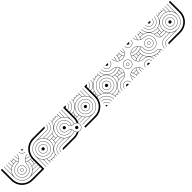

<svg xmlns="http://www.w3.org/2000/svg" viewBox="790 -3710 6421 6421"><g transform="rotate(-45 4000.0 -500.0)"><path d="M1000 -945V-1000H945C945 -970 970 -945 1000 -945ZM500 -445C530.4 -445 555 -469.6 555 -500C555 -530.4 530.4 -555 500 -555C469.6 -555 445 -530.4 445 -500C445 -469.6 469.6 -445 500 -445ZM500 -455C475.2 -455 455 -475.2 455 -500C455 -524.8 475.2 -545 500 -545C524.8 -545 545 -524.8 545 -500C545 -475.2 524.8 -455 500 -455ZM500 -345C585.6 -345 655 -414.4 655 -500C655 -585.6 585.6 -655 500 -655C414.4 -655 345 -585.6 345 -500C345 -414.4 414.4 -345 500 -345ZM500 -355C420 -355 355 -420 355 -500C355 -580 420 -645 500 -645C580 -645 645 -580 645 -500C645 -420 580 -355 500 -355ZM1000 -145V-155H584C646.3 -170.1 702.3 -201.8 746.9 -245H1000V-255H756.8C782.1 -281.4 803.3 -311.8 819.4 -345H1000V-355H931.4C941.1 -383.8 948 -413.9 951.7 -445H1000V-455H952.8C954.3 -469.8 955 -484.8 955 -500C955 -516 954.2 -531.8 952.6 -547.4C968.1 -545.8 984 -545 1000 -545V-555C920.8 -555 846.5 -575.7 782.1 -612C796.2 -639.4 815.3 -663.8 838.2 -684C886.8 -659.1 941.8 -645 1000 -645V-655C944.9 -655 892.8 -667.9 846.5 -691C888.6 -724.8 941.9 -745 1000 -745V-755C859.2 -755 745 -640.8 745 -500C745 -364.8 635.2 -255 500 -255C364.8 -255 255 -364.8 255 -500C255 -635.2 364.8 -745 500 -745C640.8 -745 755 -859.2 755 -1000H745C745 -941.9 724.8 -888.6 691 -846.5C667.9 -892.8 655 -944.9 655 -1000H645C645 -941.8 659.1 -886.8 684 -838.2C663.8 -815.3 639.4 -796.2 612 -782.1C575.7 -846.5 555 -920.8 555 -1000H545C545 -984 545.8 -968.1 547.4 -952.6C531.9 -954.2 516 -955 500 -955C484.8 -955 469.8 -954.3 455 -952.8V-1000H445V-850.8C413.4 -845.8 383.2 -836.8 355 -824.1V-1000H345V-819.4C311.8 -803.3 281.4 -782.1 255 -756.8V-1000H245V-746.9C201.8 -702.3 170.1 -646.3 155 -584V-1000H145V-500C145 -304 304 -145 500 -145ZM1000 0V-55H500C254.4 -55 55 -254.4 55 -500V-1000H0V-500C0 -224 224 0 500 0ZM920.8 -355H824.1C844 -399.3 855 -448.4 855 -500C855 -524.3 852.5 -548.1 847.9 -571.1C878 -560.4 909.7 -552.8 942.4 -548.6C944.1 -532.7 945 -516.4 945 -500C945 -449.2 936.5 -400.5 920.8 -355ZM500 -155C309.6 -155 155 -309.6 155 -500C155 -690.4 309.6 -845 500 -845C525.8 -845 551 -842.2 575.2 -836.8C583.1 -816.3 592.4 -796.6 603 -777.7C571.7 -763.1 536.8 -755 500 -755C359.2 -755 245 -640.8 245 -500C245 -359.2 359.2 -245 500 -245C640.8 -245 755 -359.2 755 -500C755 -536.8 763.1 -571.7 777.7 -603C796.6 -592.4 816.3 -583.1 836.8 -575.2C842.2 -551 845 -525.8 845 -500C845 -309.6 690.4 -155 500 -155ZM571.1 -847.9C548.1 -852.5 524.3 -855 500 -855C484.8 -855 469.7 -854 455 -852.2V-942.8C469.8 -944.2 484.8 -945 500 -945C516.4 -945 532.7 -944.1 548.6 -942.4C552.8 -909.7 560.4 -878 571.1 -847.9ZM1000 -845V-855C920 -855 855 -920 855 -1000H845C845 -914.4 914.4 -845 1000 -845Z M1945 0H2000V-55C1970 -55 1945 -30 1945 0ZM1145 0H1155V-416C1170.1 -353.7 1201.8 -297.7 1245 -253.1V0H1255V-243.2C1281.4 -217.9 1311.8 -196.7 1345 -180.6V0H1355V-68.6C1383.8 -58.9 1413.9 -52 1445 -48.3V0H1455V-47.2C1469.8 -45.7 1484.8 -45 1500 -45C1516.9 -45 1532 -45.8 1547.4 -47.4C1545.8 -31.8 1545 -16 1545 0H1555C1555 -16.4 1555.9 -32.7 1557.6 -48.6C1590.3 -52.8 1622 -60.4 1652.1 -71.1C1646.6 -44 1645 -21.7 1645 0H1655C1655 -23.3 1656.9 -47.4 1663.8 -77.8C1693.7 -205.7 1794.2 -306.7 1922.2 -336.2C1947.2 -342 1973.2 -345 2000 -345V-355C1975.7 -355 1951.9 -352.5 1928.9 -347.9C1939.6 -378 1947.2 -409.7 1951.4 -442.4C1967.3 -444.1 1983.6 -445 2000 -445V-455C1984 -455 1968.1 -454.2 1952.6 -452.6C1954.2 -468.1 1955 -484 1955 -500C1955 -515.2 1954.3 -530.2 1952.8 -545H2000V-555H1850.8C1845.8 -586.6 1836.8 -616.8 1824.1 -645H2000V-655H1819.4C1803.3 -688.2 1782.1 -718.6 1756.8 -745H2000V-755H1746.9C1702.3 -798.2 1646.3 -829.9 1584 -845H2000V-855H1500C1304 -855 1145 -696 1145 -500ZM1845 0H1855C1855 -80 1920 -145 2000 -145V-155C1914.4 -155 1845 -85.6 1845 0ZM1745 0H1755C1755 -135.2 1864.8 -245 2000 -245V-255C1859.2 -255 1745 -140.8 1745 0ZM1445 -500C1445 -469.6 1469.6 -445 1500 -445C1530.4 -445 1555 -469.6 1555 -500C1555 -530.4 1530.4 -555 1500 -555C1469.6 -555 1445 -530.4 1445 -500ZM1345 -500C1345 -414.4 1414.4 -345 1500 -345C1585.6 -345 1655 -414.4 1655 -500C1655 -585.6 1585.6 -655 1500 -655C1414.4 -655 1345 -585.6 1345 -500ZM1355 -500C1355 -580 1420 -645 1500 -645C1580 -645 1645 -580 1645 -500C1645 -420 1580 -355 1500 -355C1420 -355 1355 -420 1355 -500ZM1245 -500C1245 -359.2 1359.2 -245 1500 -245C1640.8 -245 1755 -359.2 1755 -500C1755 -640.8 1640.8 -755 1500 -755C1359.2 -755 1245 -640.8 1245 -500ZM1255 -500C1255 -635.2 1364.8 -745 1500 -745C1635.2 -745 1745 -635.2 1745 -500C1745 -364.8 1635.2 -255 1500 -255C1364.8 -255 1255 -364.8 1255 -500ZM1000 0H1055V-500C1055 -745.6 1254.4 -945 1500 -945H2000V-1000H1500C1224 -1000 1000 -776 1000 -500ZM1773.4 -273.1C1824.1 -334 1855 -412.5 1855 -500C1855 -515.2 1854 -530.3 1852.2 -545H1942.8C1944.2 -530.2 1945 -515.2 1945 -500C1945 -482.2 1944 -464.7 1941.9 -447.5C1937.7 -412 1929.4 -377.8 1917.3 -345.3C1863.5 -332.5 1814.6 -307.4 1773.4 -273.1ZM1355 -79.2V-175.9C1399.3 -156 1448.4 -145 1500 -145C1585.5 -145 1665.3 -175.6 1727.6 -227.3C1693.1 -186 1667.8 -136.7 1654.7 -82.7C1622.2 -70.6 1588 -62.3 1552.5 -58.1C1535.3 -56 1518.8 -55 1500 -55C1449.2 -55 1400.5 -63.5 1355 -79.2ZM1155 -500C1155 -690.4 1309.6 -845 1500 -845C1690.4 -845 1845 -690.4 1845 -500C1845 -304.6 1686.5 -155 1500 -155C1309.6 -155 1155 -309.6 1155 -500Z M2055 -1000H2000V-945C2030 -945 2055 -970 2055 -1000ZM3000 -1000H2955H2950H2945V-500C2945 -436.5 2931.7 -376.1 2907.7 -321.4C2886 -342.4 2858.3 -357.1 2827.4 -362.6C2845.2 -404.9 2855 -451.3 2855 -500V-1000H2845V-584C2829.9 -646.3 2798.2 -702.3 2755 -746.9V-1000H2745V-756.8C2718.6 -782.1 2688.2 -803.3 2655 -819.4V-1000H2645V-931.4C2616.2 -941.1 2586.1 -948 2555 -951.7V-1000H2545V-952.8C2530.2 -954.3 2515.2 -955 2500 -955C2483.1 -955 2468 -954.2 2452.6 -952.6C2454.2 -968.2 2455 -984 2455 -1000H2445C2445 -983.6 2444.1 -967.3 2442.4 -951.4C2409.7 -947.2 2378 -939.6 2347.9 -928.9C2353.4 -956 2355 -978.3 2355 -1000H2345C2345 -976.7 2343.1 -952.6 2336.2 -922.2C2306.3 -794.3 2205.8 -693.3 2077.8 -663.8C2052.8 -658 2026.8 -655 2000 -655V-645C2024.3 -645 2048.1 -647.5 2071.1 -652.1C2060.4 -622 2052.8 -590.3 2048.6 -557.6C2032.7 -555.9 2016.4 -555 2000 -555V-545C2016 -545 2031.9 -545.8 2047.4 -547.4C2045.8 -531.9 2045 -516 2045 -500C2045 -484.8 2045.7 -469.8 2047.2 -455H2000V-445H2149.2C2154.2 -413.4 2163.2 -383.2 2175.9 -355H2000V-345H2180.6C2196.7 -311.8 2217.9 -281.4 2243.2 -255H2000V-245H2253.1C2297.7 -201.8 2353.7 -170.1 2416 -155H2000V-145H2500C2553 -145 2603.3 -156.6 2648.4 -177.5C2655 -146.9 2670.6 -119.6 2692.3 -98.6C2634.1 -70.7 2568.8 -55 2500 -55H2000V-50V-45V0H2500C2589.4 0 2673.4 -23.5 2746 -64.7C2762.8 -58.4 2781 -55 2800 -55C2885.6 -55 2955 -124.4 2955 -210C2955 -230.8 2950.9 -250.7 2943.4 -268.9C2979.6 -338 3000 -416.6 3000 -500ZM2845 -500C2845 -451.7 2835.1 -405.8 2817.2 -364.1C2811.5 -364.7 2805.8 -365 2800 -365C2773.3 -365 2748.3 -371.7 2726.8 -383.4C2744.8 -418.4 2755 -458 2755 -500C2755 -640.8 2640.8 -755 2500 -755C2359.2 -755 2245 -640.8 2245 -500C2245 -359.2 2359.2 -245 2500 -245C2545.5 -245 2588.3 -257 2625.3 -277.9C2637.8 -257.9 2645 -234.7 2645 -210C2645 -202.4 2645.5 -194.9 2646.6 -187.6C2602.1 -166.7 2552.4 -155 2500 -155C2309.6 -155 2155 -309.6 2155 -500C2155 -695.4 2313.5 -845 2500 -845C2690.4 -845 2845 -690.4 2845 -500ZM2945 -210C2945 -130 2880 -65 2800 -65C2720 -65 2655 -130 2655 -210C2655 -290.3 2585.3 -355 2500 -355C2420 -355 2355 -420 2355 -500C2355 -580 2420 -645 2500 -645C2580 -645 2645 -580 2645 -500C2645 -419.7 2714.7 -355 2800 -355C2880 -355 2945 -290 2945 -210ZM2745 -500C2745 -459.9 2735.3 -422 2718.2 -388.5C2680 -412.9 2655 -453.8 2655 -500C2655 -585.6 2585.6 -655 2500 -655C2414.4 -655 2345 -585.6 2345 -500C2345 -414.4 2414.4 -345 2500 -345C2549.8 -345 2593.6 -321.6 2619.7 -286.2C2584.3 -266.3 2543.5 -255 2500 -255C2364.8 -255 2255 -364.8 2255 -500C2255 -635.2 2364.8 -745 2500 -745C2635.2 -745 2745 -635.2 2745 -500ZM2155 -1000H2145C2145 -920 2080 -855 2000 -855V-845C2085.6 -845 2155 -914.4 2155 -1000ZM2255 -1000H2245C2245 -864.8 2135.2 -755 2000 -755V-745C2140.8 -745 2255 -859.2 2255 -1000ZM2555 -500C2555 -530.4 2530.4 -555 2500 -555C2469.6 -555 2445 -530.4 2445 -500C2445 -469.6 2469.6 -445 2500 -445C2530.4 -445 2555 -469.6 2555 -500ZM2226.6 -726.9C2175.9 -666 2145 -587.5 2145 -500C2145 -484.8 2146 -469.7 2147.8 -455H2057.2C2055.8 -469.8 2055 -484.8 2055 -500C2055 -517.8 2056 -535.3 2058.1 -552.5C2062.3 -588 2070.6 -622.2 2082.7 -654.7C2136.5 -667.5 2185.4 -692.6 2226.6 -726.9ZM2645 -920.8V-824.1C2600.7 -844 2551.6 -855 2500 -855C2414.5 -855 2334.7 -824.4 2272.4 -772.7C2306.9 -814 2332.2 -863.3 2345.3 -917.3C2377.8 -929.4 2412 -937.7 2447.5 -941.9C2464.7 -944 2481.2 -945 2500 -945C2550.8 -945 2599.5 -936.5 2645 -920.8ZM2855 -210C2855 -240.4 2830.4 -265 2800 -265C2769.6 -265 2745 -240.4 2745 -210C2745 -179.6 2769.6 -155 2800 -155C2830.4 -155 2855 -179.6 2855 -210Z M3055 -1000H3000V-945C3030 -945 3055 -970 3055 -1000ZM3855 -1000H3845V-584C3829.9 -646.3 3798.2 -702.3 3755 -746.9V-1000H3745V-756.8C3718.6 -782.1 3688.2 -803.3 3655 -819.4V-1000H3645V-931.4C3616.2 -941.1 3586.1 -948 3555 -951.7V-1000H3545V-952.8C3530.2 -954.3 3515.2 -955 3500 -955C3483.1 -955 3468 -954.2 3452.6 -952.6C3454.2 -968.2 3455 -984 3455 -1000H3445C3445 -983.6 3444.1 -967.3 3442.4 -951.4C3409.7 -947.2 3378 -939.6 3347.9 -928.9C3353.4 -956 3355 -978.3 3355 -1000H3345C3345 -976.7 3343.1 -952.6 3336.2 -922.2C3306.3 -794.3 3205.8 -693.3 3077.8 -663.8C3052.8 -658 3026.8 -655 3000 -655V-645C3024.3 -645 3048.1 -647.5 3071.1 -652.1C3060.4 -622 3052.8 -590.3 3048.6 -557.6C3032.7 -555.9 3016.4 -555 3000 -555V-545C3016 -545 3031.9 -545.8 3047.4 -547.4C3045.8 -531.9 3045 -516 3045 -500C3045 -484.8 3045.7 -469.8 3047.2 -455H3000V-445H3149.2C3154.2 -413.4 3163.2 -383.2 3175.9 -355H3000V-345H3180.6C3196.7 -311.8 3217.9 -281.4 3243.2 -255H3000V-245H3253.1C3297.7 -201.8 3353.7 -170.1 3416 -155H3000V-145H3500C3696 -145 3855 -304 3855 -500ZM3155 -1000H3145C3145 -920 3080 -855 3000 -855V-845C3085.6 -845 3155 -914.4 3155 -1000ZM3255 -1000H3245C3245 -864.8 3135.2 -755 3000 -755V-745C3140.8 -745 3255 -859.2 3255 -1000ZM3555 -500C3555 -530.4 3530.4 -555 3500 -555C3469.6 -555 3445 -530.4 3445 -500C3445 -469.6 3469.6 -445 3500 -445C3530.4 -445 3555 -469.6 3555 -500ZM3655 -500C3655 -585.6 3585.6 -655 3500 -655C3414.4 -655 3345 -585.6 3345 -500C3345 -414.4 3414.4 -345 3500 -345C3585.6 -345 3655 -414.4 3655 -500ZM3645 -500C3645 -420 3580 -355 3500 -355C3420 -355 3355 -420 3355 -500C3355 -580 3420 -645 3500 -645C3580 -645 3645 -580 3645 -500ZM3755 -500C3755 -640.8 3640.8 -755 3500 -755C3359.2 -755 3245 -640.8 3245 -500C3245 -359.2 3359.2 -245 3500 -245C3640.8 -245 3755 -359.2 3755 -500ZM3745 -500C3745 -364.8 3635.2 -255 3500 -255C3364.8 -255 3255 -364.8 3255 -500C3255 -635.2 3364.8 -745 3500 -745C3635.2 -745 3745 -635.2 3745 -500ZM4000 -1000H3945V-500C3945 -254.4 3745.6 -55 3500 -55H3000V0H3500C3776 0 4000 -224 4000 -500ZM3226.6 -726.9C3175.9 -666 3145 -587.5 3145 -500C3145 -484.8 3146 -469.7 3147.8 -455H3057.2C3055.8 -469.8 3055 -484.8 3055 -500C3055 -517.8 3056 -535.3 3058.1 -552.5C3062.3 -588 3070.6 -622.2 3082.7 -654.7C3136.5 -667.5 3185.4 -692.6 3226.6 -726.9ZM3645 -920.8V-824.1C3600.7 -844 3551.6 -855 3500 -855C3414.5 -855 3334.7 -824.4 3272.4 -772.7C3306.9 -814 3332.2 -863.3 3345.3 -917.3C3377.8 -929.4 3412 -937.7 3447.5 -941.9C3464.7 -944 3481.2 -945 3500 -945C3550.8 -945 3599.5 -936.5 3645 -920.8ZM3845 -500C3845 -309.6 3690.4 -155 3500 -155C3309.6 -155 3155 -309.6 3155 -500C3155 -695.4 3313.5 -845 3500 -845C3690.4 -845 3845 -690.4 3845 -500Z M4945 -1000C4945 -970 4970 -945 5000 -945V-1000ZM4000 -945C4030 -945 4055 -970 4055 -1000H4000ZM4000 0H4055C4055 -30 4030 -55 4000 -55ZM4945 0H5000V-55C4970 -55 4945 -30 4945 0ZM4000 -445C4018 -445 4035.3 -444 4052.5 -441.9C4088.9 -437.6 4124 -429 4157.2 -416.4C4282.2 -369.2 4373.6 -270.5 4416.4 -157.2C4429 -124 4437.6 -88.9 4441.9 -52.5C4444 -35.3 4445 -18 4445 0H4455C4455 -16 4454.2 -31.9 4452.6 -47.4C4468.1 -45.8 4484 -45 4500 -45C4516 -45 4531.9 -45.8 4547.4 -47.4C4545.8 -31.9 4545 -16 4545 0H4555C4555 -16 4555.9 -32.7 4557.6 -48.6C4590.3 -52.8 4622 -60.4 4652.1 -71.1C4646.6 -44 4645 -22 4645 0H4655C4655 -23 4656.9 -47.4 4663.8 -77.8C4693.7 -205.7 4794.2 -306.7 4922.2 -336.2C4947.2 -342 4973 -345 5000 -345V-355C4976 -355 4951.9 -352.5 4928.9 -347.9C4939.6 -378 4947.2 -409.7 4951.4 -442.4C4967.3 -444.1 4984 -445 5000 -445V-455C4984 -455 4968.1 -454.2 4952.6 -452.6C4954.2 -468.1 4955 -484 4955 -500C4955 -516 4954.2 -531.9 4952.6 -547.4C4968.1 -545.8 4984 -545 5000 -545V-555C4982 -555 4964.7 -556 4947.5 -558.1C4912 -562.3 4877.8 -570.6 4845.3 -582.7C4832.4 -636.7 4807.1 -686 4772.6 -727.3C4833.5 -676.2 4912 -645 5000 -645V-655C4805 -655 4655 -815 4655 -1000H4645C4645 -915 4675.8 -834.5 4727.9 -772.1C4686.5 -806.9 4637 -832.3 4582.7 -845.3C4570.6 -877.8 4562.3 -912 4558.1 -947.5C4556 -964.7 4555 -982 4555 -1000H4545C4545 -984 4545.8 -968.1 4547.4 -952.6C4531.9 -954.2 4516 -955 4500 -955C4484 -955 4468.1 -954.2 4452.6 -952.6C4454.2 -968.1 4455 -984 4455 -1000H4445C4445 -984 4444.1 -967.3 4442.4 -951.4C4409.7 -947.2 4378 -939.6 4347.9 -928.9C4352.5 -951.9 4355 -976 4355 -1000H4345C4345 -974 4342.2 -949 4336.8 -924.8C4286.4 -905.4 4240.3 -877.3 4200.4 -842.4C4234.6 -885.8 4255 -941 4255 -1000H4245C4245 -865 4135 -755 4000 -755V-745C4059 -745 4114.2 -765.4 4157.6 -799.6C4122.7 -759.7 4094.6 -713.6 4075.2 -663.2C4051 -657.8 4026 -655 4000 -655V-645C4024 -645 4048.1 -647.5 4071.1 -652.1C4060.4 -622 4052.8 -590.3 4048.6 -557.6C4032.7 -555.9 4016 -555 4000 -555V-545C4016 -545 4031.9 -545.8 4047.4 -547.4C4045.8 -531.9 4045 -516 4045 -500C4045 -484 4045.8 -468.1 4047.4 -452.6C4031.9 -454.2 4016 -455 4000 -455ZM4845 -1000C4845 -914 4914 -845 5000 -845V-855C4920 -855 4855 -920 4855 -1000ZM4745 -1000C4745 -859 4859 -745 5000 -745V-755C4865 -755 4755 -865 4755 -1000ZM4000 -845C4086 -845 4155 -914 4155 -1000H4145C4145 -920 4080 -855 4000 -855ZM4000 -145C4080 -145 4145 -80 4145 0H4155C4155 -86 4086 -155 4000 -155ZM4000 -245C4135 -245 4245 -135 4245 0H4255C4255 -141 4141 -255 4000 -255ZM4000 -345C4200 -345 4345 -181 4345 0H4355C4355 -187 4206 -355 4000 -355ZM4845 0H4855C4855 -80 4920 -145 5000 -145V-155C4914 -155 4845 -86 4845 0ZM4745 0H4755C4755 -135 4865 -245 5000 -245V-255C4859 -255 4745 -141 4745 0ZM4445 -500C4445 -469.6 4469.6 -445 4500 -445C4530.4 -445 4555 -469.6 4555 -500C4555 -530.4 4530.4 -555 4500 -555C4469.6 -555 4445 -530.4 4445 -500ZM4355 -500C4355 -580 4420 -645 4500 -645C4580 -645 4645 -580 4645 -500C4645 -420 4580 -355 4500 -355C4420 -355 4355 -420 4355 -500ZM4345 -500C4345 -414.4 4414.4 -345 4500 -345C4585.6 -345 4655 -414.4 4655 -500C4655 -585.6 4585.6 -655 4500 -655C4414.4 -655 4345 -585.6 4345 -500ZM4255 -500C4255 -635.2 4364.8 -745 4500 -745C4635.2 -745 4745 -635.2 4745 -500C4745 -364.8 4635.2 -255 4500 -255C4364.8 -255 4255 -364.8 4255 -500ZM4155 -500C4155 -695.4 4314.5 -845 4500 -845C4526.8 -845 4552.8 -842 4577.8 -836.2C4705.8 -806.7 4806.7 -705.8 4836.2 -577.8C4842 -552.8 4845 -526.8 4845 -500C4845 -304.6 4685.5 -155 4500 -155C4474.2 -155 4449 -157.8 4424.8 -163.2C4405.9 -212.4 4377.9 -258.9 4342.2 -299.7C4385.6 -265.5 4440.4 -245 4500 -245C4640.8 -245 4755 -359.2 4755 -500C4755 -640.8 4640.8 -755 4500 -755C4359.2 -755 4245 -640.8 4245 -500C4245 -440.5 4265.4 -385.8 4299.6 -342.4C4260.4 -376.7 4214.6 -405 4163.2 -424.8C4157.8 -449 4155 -474.2 4155 -500ZM4772.4 -272.3C4823.6 -333.2 4855 -412.1 4855 -500C4855 -524.3 4852.5 -548.1 4847.9 -571.1C4878 -560.4 4909.7 -552.8 4942.4 -548.6C4944.1 -532.7 4945 -516.4 4945 -500C4945 -482.2 4944 -464.7 4941.9 -447.5C4937.7 -412 4929.4 -377.8 4917.3 -345.3C4863.1 -332.4 4813.7 -306.9 4772.4 -272.3ZM4428.9 -152.1C4451.9 -147.5 4475.7 -145 4500 -145C4585.7 -145 4666 -176 4728.5 -228.4C4693.5 -186.9 4667.9 -137.2 4654.7 -82.7C4622.2 -70.6 4588 -62.3 4552.5 -58.1C4535.3 -56 4517.8 -55 4500 -55C4483.6 -55 4467.3 -55.9 4451.4 -57.6C4447.2 -90.3 4439.6 -122 4428.9 -152.1ZM4055 -500C4055 -517.8 4056 -535.3 4058.1 -552.5C4062.4 -588.9 4071 -624 4083.6 -657.2C4128.7 -776.4 4223.6 -871.3 4342.8 -916.4C4376 -929 4411.1 -937.6 4447.5 -941.9C4464.7 -944 4482.2 -945 4500 -945C4516.4 -945 4532.7 -944.1 4548.6 -942.4C4552.8 -909.7 4560.4 -878 4571.1 -847.9C4548.1 -852.5 4524.3 -855 4500 -855C4309.1 -855 4145 -701 4145 -500C4145 -475.7 4147.5 -451.9 4152.1 -428.9C4122 -439.6 4090.3 -447.2 4057.6 -451.4C4055.9 -467.3 4055 -483.6 4055 -500Z M5945 -1000C5945 -970 5970 -945 6000 -945V-1000ZM5000 -945C5030 -945 5055 -970 5055 -1000H5000ZM5000 0H5055C5055 -30 5030 -55 5000 -55ZM5945 0H6000V-55C5970 -55 5945 -30 5945 0ZM5245 0H5255C5255 -58.1 5275.2 -111.4 5309 -153.5C5332.1 -107.2 5345 -55.1 5345 0H5355C5355 -58.2 5340.9 -113.2 5316 -161.8C5336.2 -184.7 5360.6 -203.8 5388 -217.9C5424.3 -153.5 5445 -79.2 5445 0H5455C5455 -16 5454.2 -31.9 5452.6 -47.4C5468.1 -45.8 5484 -45 5500 -45C5516.9 -45 5532 -45.8 5547.4 -47.4C5545.8 -31.8 5545 -16 5545 0H5555C5555 -79.3 5575.7 -153.6 5612.1 -218.1C5639.5 -204 5663.9 -184.9 5684.1 -162C5659.1 -113.4 5645 -58.3 5645 0H5655C5655 -55.2 5668 -107.4 5691.1 -153.7C5724.9 -111.7 5745 -58.2 5745 0H5755C5755 -140.7 5641.8 -255 5500 -255C5359.2 -255 5245 -140.8 5245 0ZM5845 0H5855C5855 -80 5920 -145 6000 -145V-155C5914.4 -155 5845 -85.6 5845 0ZM5000 -145C5080 -145 5145 -80 5145 0H5155C5155 -85.6 5085.6 -155 5000 -155ZM5245 -1000C5245 -859.3 5358.2 -745 5500 -745C5640.8 -745 5755 -859.2 5755 -1000H5745C5745 -941.9 5724.8 -888.6 5691 -846.5C5667.9 -892.8 5655 -944.9 5655 -1000H5645C5645 -941.8 5659.1 -886.8 5684 -838.2C5663.8 -815.3 5639.4 -796.2 5612 -782.1C5575.7 -846.5 5555 -920.8 5555 -1000H5545C5545 -984 5545.8 -968.1 5547.4 -952.6C5531.9 -954.2 5516 -955 5500 -955C5483.1 -955 5468 -954.2 5452.6 -952.6C5454.2 -968.2 5455 -984 5455 -1000H5445C5445 -920.7 5424.3 -846.3 5387.9 -781.9C5360.5 -796 5336.1 -815.1 5315.9 -838C5340.9 -886.6 5355 -941.7 5355 -1000H5345C5345 -944.8 5332 -892.6 5308.9 -846.3C5275.1 -888.3 5255 -941.8 5255 -1000ZM5000 -845C5085.6 -845 5155 -914.4 5155 -1000H5145C5145 -920 5080 -855 5000 -855ZM5845 -1000C5845 -914.4 5914.4 -845 6000 -845V-855C5920 -855 5855 -920 5855 -1000ZM5000 -245C5140.8 -245 5255 -359.2 5255 -500C5255 -640.8 5140.8 -755 5000 -755V-745C5058.1 -745 5111.4 -724.8 5153.4 -691C5107.2 -667.9 5055.1 -655 5000 -655V-645C5058.2 -645 5113.2 -659.1 5161.8 -684C5184.7 -663.8 5203.8 -639.4 5217.9 -612C5153.5 -575.7 5079.2 -555 5000 -555V-545C5016 -545 5031.9 -545.8 5047.4 -547.4C5045.8 -531.8 5045 -516 5045 -500C5045 -484 5045.8 -468.1 5047.4 -452.6C5031.9 -454.2 5016 -455 5000 -455V-445C5079.2 -445 5153.5 -424.3 5217.9 -388C5203.8 -360.6 5184.7 -336.2 5161.8 -316C5113.2 -340.9 5058.2 -355 5000 -355V-345C5055.1 -345 5107.2 -332.1 5153.4 -309C5111.4 -275.2 5058.1 -255 5000 -255ZM5745 -500C5745 -359.2 5859.2 -245 6000 -245V-255C5941.9 -255 5888.6 -275.2 5846.5 -309C5892.8 -332.1 5944.9 -345 6000 -345V-355C5941.8 -355 5886.8 -340.9 5838.2 -316C5815.3 -336.2 5796.2 -360.6 5782.1 -388C5846.5 -424.3 5920.8 -445 6000 -445V-455C5984 -455 5968.1 -454.2 5952.6 -452.6C5954.2 -468.1 5955 -484 5955 -500C5955 -516 5954.2 -531.8 5952.6 -547.4C5968.1 -545.8 5984 -545 6000 -545V-555C5920.8 -555 5846.5 -575.7 5782.1 -612C5796.2 -639.4 5815.3 -663.8 5838.2 -684C5886.8 -659.1 5941.8 -645 6000 -645V-655C5944.9 -655 5892.8 -667.9 5846.5 -691C5888.6 -724.8 5941.9 -745 6000 -745V-755C5859.2 -755 5745 -640.8 5745 -500ZM5455 -500C5455 -525 5474.1 -545 5500 -545C5524.8 -545 5545 -524.8 5545 -500C5545 -475 5525.9 -455 5500 -455C5475.2 -455 5455 -475.2 5455 -500ZM5445 -500C5445 -469.6 5469.6 -445 5500 -445C5531.3 -445 5555 -469.8 5555 -500C5555 -530.4 5530.4 -555 5500 -555C5468.7 -555 5445 -530.2 5445 -500ZM5355 -500C5355 -580.1 5418.9 -645 5500 -645C5580 -645 5645 -580 5645 -500C5645 -419.9 5581.1 -355 5500 -355C5420 -355 5355 -420 5355 -500ZM5345 -500C5345 -414.4 5414.4 -345 5500 -345C5586.5 -345 5655 -414.5 5655 -500C5655 -585.6 5585.6 -655 5500 -655C5413.5 -655 5345 -585.5 5345 -500ZM5428.9 -152.1C5451.9 -147.5 5475.7 -145 5500 -145C5525.2 -145 5548.3 -147.5 5571.1 -152.1C5560.4 -122 5552.8 -90.3 5548.6 -57.6C5532.8 -55.9 5517.4 -55 5500 -55C5483.6 -55 5467.3 -55.9 5451.4 -57.6C5447.2 -90.3 5439.6 -122 5428.9 -152.1ZM5397 -222.3C5428.3 -236.9 5463.2 -245 5500 -245C5536.9 -245 5571.8 -236.9 5603.1 -222.5C5592.4 -203.5 5583.1 -183.7 5575.2 -163.2C5551 -157.8 5526.8 -155 5500 -155C5474.2 -155 5449 -157.8 5424.8 -163.2C5416.9 -183.7 5407.6 -203.4 5397 -222.3ZM5055 -500C5055 -516.4 5055.9 -532.7 5057.6 -548.6C5090.3 -552.8 5122 -560.4 5152.1 -571.1C5147.5 -548.1 5145 -524.3 5145 -500C5145 -475.7 5147.5 -451.9 5152.1 -428.9C5122 -439.6 5090.3 -447.2 5057.6 -451.4C5055.9 -467.3 5055 -483.6 5055 -500ZM5155 -500C5155 -525.8 5157.8 -551 5163.2 -575.2C5183.7 -583.1 5203.4 -592.4 5222.3 -603C5236.9 -571.7 5245 -536.8 5245 -500C5245 -463.2 5236.9 -428.3 5222.3 -397C5203.4 -407.6 5183.7 -416.9 5163.2 -424.8C5157.8 -449 5155 -474.2 5155 -500ZM5428.9 -847.9C5439.6 -878 5447.2 -909.7 5451.4 -942.4C5467.2 -944.1 5482.6 -945 5500 -945C5516.4 -945 5532.7 -944.1 5548.6 -942.4C5552.8 -909.7 5560.4 -878 5571.1 -847.9C5548.1 -852.5 5524.3 -855 5500 -855C5474.8 -855 5451.7 -852.5 5428.9 -847.9ZM5396.9 -777.5C5407.6 -796.5 5416.9 -816.3 5424.8 -836.8C5449 -842.2 5473.2 -845 5500 -845C5525.8 -845 5551 -842.2 5575.2 -836.8C5583.1 -816.3 5592.4 -796.6 5603 -777.7C5571.7 -763.1 5536.8 -755 5500 -755C5463.1 -755 5428.2 -763.1 5396.9 -777.5ZM5755 -500C5755 -536.8 5763.1 -571.7 5777.7 -603C5796.6 -592.4 5816.3 -583.1 5836.8 -575.2C5842.2 -551 5845 -525.8 5845 -500C5845 -474.2 5842.2 -449 5836.8 -424.8C5816.3 -416.9 5796.6 -407.6 5777.7 -397C5763.1 -428.3 5755 -463.2 5755 -500ZM5847.9 -428.9C5852.5 -451.9 5855 -475.7 5855 -500C5855 -524.3 5852.5 -548.1 5847.9 -571.1C5878 -560.4 5909.7 -552.8 5942.4 -548.6C5944.1 -532.7 5945 -516.4 5945 -500C5945 -483.6 5944.1 -467.3 5942.4 -451.4C5909.7 -447.2 5878 -439.6 5847.9 -428.9Z M6055 0C6055 -30 6030 -55 6000 -55V0ZM7000 -55C6970 -55 6945 -30 6945 0H7000ZM7000 -1000H6945C6945 -970 6970 -945 7000 -945ZM6055 -1000H6000V-945C6030 -945 6055 -970 6055 -1000ZM7000 -655C6809.6 -655 6655 -809.6 6655 -1000H6645C6645 -913.4 6676.1 -834 6727.7 -772.3C6686.3 -807 6636.9 -832.4 6582.7 -845.3C6564.8 -893.5 6555 -945.6 6555 -1000H6545C6545 -984 6545.8 -968.2 6547.4 -952.6C6531.8 -954.2 6516 -955 6500 -955C6484 -955 6468.1 -954.2 6452.6 -952.6C6454.2 -968.1 6455 -984 6455 -1000H6445C6445 -920.8 6424.3 -846.5 6388 -782.1C6360.6 -796.2 6336.2 -815.3 6316 -838.2C6340.9 -886.8 6355 -941.8 6355 -1000H6345C6345 -944.9 6332.1 -892.8 6309 -846.5C6275.2 -888.6 6255 -941.9 6255 -1000H6245C6245 -859.2 6359.2 -745 6500 -745C6635.2 -745 6745 -635.2 6745 -500C6745 -364.8 6635.2 -255 6500 -255C6364.8 -255 6255 -364.8 6255 -500C6255 -640.8 6140.8 -755 6000 -755V-745C6058.1 -745 6111.4 -724.8 6153.5 -691C6107.2 -667.9 6055.1 -655 6000 -655V-645C6058.2 -645 6113.2 -659.1 6161.8 -684C6184.7 -663.8 6203.8 -639.4 6217.9 -612C6153.5 -575.7 6079.2 -555 6000 -555V-545C6016 -545 6031.8 -545.8 6047.4 -547.4C6045.8 -531.9 6045 -516 6045 -500C6045 -484 6045.8 -468.1 6047.4 -452.6C6031.8 -454.2 6016 -455 6000 -455V-445C6016.4 -445 6032.7 -444.1 6048.6 -442.4C6052.8 -409.7 6060.4 -378 6071.1 -347.9C6048.1 -352.5 6024.3 -355 6000 -355V-345C6025.8 -345 6051 -342.2 6075.2 -336.8C6094.6 -286.4 6122.7 -240.3 6157.6 -200.4C6114.2 -234.6 6059.5 -255 6000 -255V-245C6135.2 -245 6245 -135.2 6245 0H6255C6255 -59.5 6234.6 -114.2 6200.4 -157.6C6240.3 -122.7 6286.4 -94.6 6336.8 -75.2C6342.2 -51 6345 -25.8 6345 0H6355C6355 -24.3 6352.5 -48.1 6347.9 -71.1C6378 -60.4 6409.7 -52.8 6442.4 -48.6C6444.1 -32.7 6445 -16.4 6445 0H6455C6455 -16 6454.2 -31.8 6452.6 -47.4C6468.1 -45.8 6484 -45 6500 -45C6516 -45 6531.9 -45.8 6547.4 -47.4C6545.8 -31.9 6545 -16 6545 0H6555C6555 -16.4 6555.9 -32.7 6557.6 -48.6C6582.5 -51.8 6606.7 -56.9 6630.2 -63.9C6639.7 -44.6 6645 -22.9 6645 0H6655C6655 -85.6 6585.6 -155 6500 -155C6309.6 -155 6155 -309.6 6155 -500C6155 -525.8 6157.8 -551 6163.2 -575.2C6183.7 -583.1 6203.4 -592.4 6222.3 -603C6236.9 -571.7 6245 -536.8 6245 -500C6245 -359.2 6359.2 -245 6500 -245C6640.8 -245 6755 -359.2 6755 -500C6755 -640.8 6640.8 -755 6500 -755C6463.2 -755 6428.3 -763.1 6397 -777.7C6407.6 -796.6 6416.9 -816.3 6424.8 -836.8C6449 -842.2 6474.2 -845 6500 -845C6663.8 -845 6801 -730.7 6836.2 -577.6C6842 -552.7 6845 -526.7 6845 -500C6845 -414.4 6914.4 -345 7000 -345V-355C6977.1 -355 6955.4 -360.3 6936.1 -369.8C6943.1 -393.3 6948.2 -417.5 6951.4 -442.4C6967.3 -444.1 6983.6 -445 7000 -445V-455C6984 -455 6968.1 -454.2 6952.6 -452.6C6954.2 -468.2 6955 -484 6955 -500C6955 -516 6954.2 -531.9 6952.6 -547.4C6968.1 -545.8 6984 -545 7000 -545V-555C6945.6 -555 6893.5 -564.8 6845.3 -582.7C6832.4 -636.9 6807 -686.3 6772.3 -727.7C6833.9 -676.1 6913.4 -645 7000 -645ZM7000 -155C6914.4 -155 6845 -85.6 6845 0H6855C6855 -80 6920 -145 7000 -145ZM7000 -255C6859.2 -255 6745 -140.8 6745 0H6755C6755 -135.2 6864.8 -245 7000 -245ZM6155 0C6155 -85.6 6085.6 -155 6000 -155V-145C6080 -145 6145 -80 6145 0ZM6155 -1000H6145C6145 -920 6080 -855 6000 -855V-845C6085.6 -845 6155 -914.4 6155 -1000ZM7000 -855C6920 -855 6855 -920 6855 -1000H6845C6845 -914.4 6914.4 -845 7000 -845ZM7000 -755C6864.8 -755 6755 -864.8 6755 -1000H6745C6745 -859.2 6859.2 -745 7000 -745ZM6555 -500C6555 -530.4 6530.4 -555 6500 -555C6469.6 -555 6445 -530.4 6445 -500C6445 -469.6 6469.6 -445 6500 -445C6530.4 -445 6555 -469.6 6555 -500ZM6545 -500C6545 -475.2 6524.8 -455 6500 -455C6475.2 -455 6455 -475.2 6455 -500C6455 -524.8 6475.2 -545 6500 -545C6524.8 -545 6545 -524.8 6545 -500ZM6655 -500C6655 -585.6 6585.6 -655 6500 -655C6414.4 -655 6345 -585.6 6345 -500C6345 -414.4 6414.4 -345 6500 -345C6585.6 -345 6655 -414.4 6655 -500ZM6645 -500C6645 -420 6580 -355 6500 -355C6420 -355 6355 -420 6355 -500C6355 -580 6420 -645 6500 -645C6580 -645 6645 -580 6645 -500ZM6625.3 -72.9C6585.6 -61.3 6543.5 -55 6500 -55C6254.4 -55 6055 -254.4 6055 -500C6055 -516.4 6055.9 -532.7 6057.6 -548.6C6090.3 -552.8 6122 -560.4 6152.1 -571.1C6147.5 -548.1 6145 -524.3 6145 -500C6145 -304 6304 -145 6500 -145C6553.5 -145 6600.2 -116 6625.3 -72.9ZM6571.1 -847.9C6548.1 -852.5 6524.3 -855 6500 -855C6475.7 -855 6451.9 -852.5 6428.9 -847.9C6439.6 -878 6447.2 -909.7 6451.4 -942.4C6467.3 -944.1 6483.6 -945 6500 -945C6516.4 -945 6532.7 -944.1 6548.6 -942.4C6552.8 -909.7 6560.4 -878 6571.1 -847.9ZM6945 -500C6945 -456.5 6938.7 -414.4 6927.1 -374.7C6884 -399.8 6855 -446.5 6855 -500C6855 -524.3 6852.5 -548.1 6847.9 -571.1C6878 -560.4 6909.7 -552.8 6942.4 -548.6C6944.1 -532.7 6945 -516.4 6945 -500Z M7055 -1000H7000V-945C7030 -945 7055 -970 7055 -1000ZM7855 -1000H7845V-584C7829.9 -646.3 7798.2 -702.3 7755 -746.9V-1000H7745V-756.8C7718.6 -782.1 7688.2 -803.3 7655 -819.4V-1000H7645V-931.4C7616.2 -941.1 7586.1 -948 7555 -951.7V-1000H7545V-952.8C7530.2 -954.3 7515.2 -955 7500 -955C7483.1 -955 7468 -954.2 7452.6 -952.6C7454.2 -968.2 7455 -984 7455 -1000H7445C7445 -983.6 7444.1 -967.3 7442.4 -951.4C7409.7 -947.2 7378 -939.6 7347.9 -928.9C7353.4 -956 7355 -978.3 7355 -1000H7345C7345 -976.7 7343.1 -952.6 7336.2 -922.2C7306.3 -794.3 7205.8 -693.3 7077.8 -663.8C7052.8 -658 7026.8 -655 7000 -655V-645C7024.3 -645 7048.1 -647.5 7071.1 -652.1C7060.4 -622 7052.8 -590.3 7048.6 -557.6C7032.7 -555.9 7016.4 -555 7000 -555V-545C7016 -545 7031.9 -545.8 7047.4 -547.4C7045.8 -531.9 7045 -516 7045 -500C7045 -484.8 7045.7 -469.8 7047.2 -455H7000V-445H7149.2C7154.2 -413.4 7163.2 -383.2 7175.9 -355H7000V-345H7180.6C7196.7 -311.8 7217.9 -281.4 7243.2 -255H7000V-245H7253.1C7297.7 -201.8 7353.7 -170.1 7416 -155H7000V-145H7500C7696 -145 7855 -304 7855 -500ZM7155 -1000H7145C7145 -920 7080 -855 7000 -855V-845C7085.6 -845 7155 -914.4 7155 -1000ZM7255 -1000H7245C7245 -864.8 7135.2 -755 7000 -755V-745C7140.8 -745 7255 -859.2 7255 -1000ZM7555 -500C7555 -530.4 7530.4 -555 7500 -555C7469.6 -555 7445 -530.4 7445 -500C7445 -469.6 7469.6 -445 7500 -445C7530.4 -445 7555 -469.6 7555 -500ZM7655 -500C7655 -585.6 7585.6 -655 7500 -655C7414.4 -655 7345 -585.6 7345 -500C7345 -414.4 7414.4 -345 7500 -345C7585.6 -345 7655 -414.4 7655 -500ZM7645 -500C7645 -420 7580 -355 7500 -355C7420 -355 7355 -420 7355 -500C7355 -580 7420 -645 7500 -645C7580 -645 7645 -580 7645 -500ZM7755 -500C7755 -640.8 7640.8 -755 7500 -755C7359.2 -755 7245 -640.8 7245 -500C7245 -359.2 7359.2 -245 7500 -245C7640.8 -245 7755 -359.2 7755 -500ZM7745 -500C7745 -364.8 7635.2 -255 7500 -255C7364.8 -255 7255 -364.8 7255 -500C7255 -635.2 7364.8 -745 7500 -745C7635.2 -745 7745 -635.2 7745 -500ZM8000 -1000H7945V-500C7945 -254.4 7745.6 -55 7500 -55H7000V0H7500C7776 0 8000 -224 8000 -500ZM7226.6 -726.9C7175.9 -666 7145 -587.5 7145 -500C7145 -484.8 7146 -469.7 7147.8 -455H7057.2C7055.8 -469.8 7055 -484.8 7055 -500C7055 -517.8 7056 -535.3 7058.1 -552.5C7062.3 -588 7070.6 -622.2 7082.7 -654.7C7136.5 -667.5 7185.4 -692.6 7226.6 -726.9ZM7645 -920.8V-824.1C7600.7 -844 7551.6 -855 7500 -855C7414.5 -855 7334.7 -824.4 7272.4 -772.7C7306.9 -814 7332.2 -863.3 7345.3 -917.3C7377.8 -929.4 7412 -937.7 7447.5 -941.9C7464.7 -944 7481.2 -945 7500 -945C7550.8 -945 7599.5 -936.5 7645 -920.8ZM7845 -500C7845 -309.6 7690.4 -155 7500 -155C7309.6 -155 7155 -309.6 7155 -500C7155 -695.4 7313.5 -845 7500 -845C7690.4 -845 7845 -690.4 7845 -500Z"/></g></svg>

Font: GlukFramesM7
Style: Medium
Weight: 500
Monospace: yes
Designer: gluk
Foundry: gluk
Version: Version 1.01